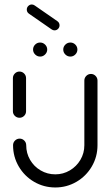

<svg xmlns="http://www.w3.org/2000/svg" viewBox="-20 -839 494 860"><path d="M67.4 -311.5Q55.2 -311.5 46.5 -320Q37.8 -328.5 37.8 -340.7V-488.9Q37.8 -501.1 46.5 -509.8Q55.2 -518.5 67 -518.5Q79.3 -518.5 88 -509.8Q96.7 -501.1 96.7 -488.9V-340.7Q96.7 -328.5 88 -320Q79.3 -311.5 67.4 -311.5ZM387.4 -507.8Q399.3 -507.8 408 -499.1Q416.7 -490.4 416.7 -478.1V-188.5Q416.7 -137 391.3 -93.5Q365.9 -50 322.4 -24.6Q278.9 0.7 227.8 0.7Q176.3 0.7 132.8 -24.6Q89.3 -50 63.9 -93.5Q38.5 -137 38.5 -188.5Q38.5 -200.7 47.2 -209.4Q55.9 -218.1 68.1 -218.1Q80 -218.1 88.7 -209.4Q97.4 -200.7 97.4 -188.5Q97.4 -153 114.8 -123Q132.2 -93 162.2 -75.6Q192.2 -58.1 227.8 -58.1Q263 -58.1 292.8 -75.7Q322.6 -93.3 340.2 -123.1Q357.8 -153 357.8 -188.5V-478.1Q357.8 -490.4 366.5 -499.1Q375.2 -507.8 387.4 -507.8ZM263.3 -617Q263.3 -630 272.8 -639.3Q282.2 -648.5 295.2 -648.5Q308.1 -648.5 317.4 -639.3Q326.7 -630 326.7 -617Q326.7 -604.4 317.4 -595Q308.1 -585.6 295.2 -585.6Q282.2 -585.6 272.8 -594.8Q263.3 -604.1 263.3 -617ZM128.1 -617Q128.1 -630 137.4 -639.3Q146.7 -648.5 159.6 -648.5Q172.6 -648.5 182 -639.3Q191.5 -630 191.5 -617Q191.5 -604.4 182 -595Q172.6 -585.6 160 -585.6Q147 -585.6 137.6 -594.8Q128.1 -604.1 128.1 -617ZM100 -796.3Q100 -805.6 106.7 -812.2Q113.3 -818.9 122.6 -818.9Q129.3 -818.9 135.6 -814.4L237 -744.1Q246.7 -737.4 246.7 -725.6Q246.7 -716.3 240 -709.6Q233.3 -703 224.1 -703Q217.4 -703 211.1 -707.4L109.6 -777.8Q100 -784.4 100 -796.3Z"/></svg>

Font: 26F Galaxy Sans Medium
Style: Regular
Weight: 500
Designer: C₂₉H₂₅N₃O₅
Version: Version 1.100